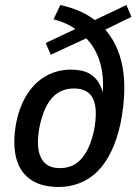

<svg xmlns="http://www.w3.org/2000/svg" viewBox="-20 -735 543 764"><path d="M214 9Q142 9 99 -22.5Q56 -54 43 -112Q30 -170 45 -249Q59 -316 90 -363Q121 -410 165.5 -434Q210 -458 263 -458Q307 -458 335 -442.5Q363 -427 378 -396.5Q393 -366 398 -322H384Q398 -412 380 -479.5Q362 -547 314 -592L337 -589L182 -517L162 -564L283 -621L287 -614Q268 -629 244.5 -640Q221 -651 193 -658L220 -715Q265 -705 301.5 -688.5Q338 -672 367 -647L342 -648L483 -715L503 -668L397 -616L392 -625Q450 -563 467.5 -469Q485 -375 460 -246Q446 -180 422 -131Q398 -82 366.5 -51.5Q335 -21 296 -6Q257 9 214 9ZM218 -66Q254 -66 280 -82.5Q306 -99 324.5 -132.5Q343 -166 354 -215Q370 -300 350.5 -341.5Q331 -383 274 -383Q239 -383 212 -366.5Q185 -350 167 -317Q149 -284 138 -234Q122 -151 142.5 -108.5Q163 -66 218 -66Z"/></svg>

Font: Nunito Sans 10pt Condensed SemiBold
Style: Italic
Weight: 600
Width: 3
Italic angle: -9°
Designer: Vernon Adams
Foundry: Vernon Adams
Version: Version 3.101;gftools[0.9.27]